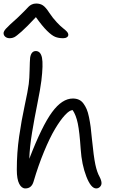

<svg xmlns="http://www.w3.org/2000/svg" viewBox="-21 -1034 652 1076"><path d="M34.2 -819.8Q18.1 -819.8 8.5 -828.1Q-1 -836.4 -1 -848.1Q-1 -858.4 12.5 -873.5Q25.9 -888.7 78.1 -935.1Q96.2 -951.7 114.3 -970.5Q132.3 -989.3 139.4 -996.6Q146.5 -1003.9 157.2 -1009Q168 -1014.2 182.1 -1014.2Q204.1 -1014.2 219.7 -1003.7Q235.4 -993.2 254.9 -962.9Q275.4 -932.1 297.4 -908.9Q319.3 -885.7 332 -876.2Q344.7 -866.7 353.3 -857.4Q361.8 -848.1 361.8 -838.9Q361.8 -830.6 353.8 -825.2Q345.7 -819.8 333 -819.8Q307.1 -819.8 288.1 -827.6Q269 -835.4 242.4 -861.6Q215.8 -887.7 180.2 -938Q130.4 -884.3 100.1 -857.4Q69.8 -830.6 58.3 -825.2Q46.9 -819.8 34.2 -819.8ZM121.1 22Q100.1 22 86.7 -3.9Q73.2 -29.8 73.2 -83Q73.2 -178.7 86.2 -268.6Q99.1 -358.4 117.2 -441.9Q135.3 -525.4 140.1 -563Q144 -593.3 145 -642.8Q146 -692.4 147.9 -710.9Q153.8 -748 180.2 -748Q207 -747.1 214.4 -710Q221.7 -672.9 210.9 -582Q205.1 -535.2 188.5 -453.1Q171.9 -371.1 158.7 -291.5Q145.5 -211.9 143.1 -144Q214.4 -329.1 270.8 -405.5Q327.1 -481.9 387.2 -481.9Q406.2 -481.9 420.9 -475.3Q435.5 -468.8 446.3 -454.3Q457 -439.9 464.6 -422.4Q472.2 -404.8 477.8 -377.2Q483.4 -349.6 487.1 -322.3Q490.7 -294.9 494.1 -255.9Q503.9 -157.2 513.2 -112.8Q522.5 -68.4 538.1 -41Q547.9 -21.5 547.9 -7.8Q547.9 4.4 539.1 13.2Q530.3 22 518.1 22Q488.8 22 462.9 -44.7Q437 -111.3 431.2 -198.2Q424.8 -294.9 415 -341.8Q405.3 -388.7 386.2 -417Q369.1 -417 343 -388.9Q316.9 -360.8 287.4 -311.3Q257.8 -261.7 225.6 -183.8Q193.4 -106 167 -16.1Q155.8 22 121.1 22Z"/></svg>

Font: Shantell Sans Bouncy
Style: Regular
Weight: 300
Designer: Stephen Nixon, Anya Danilova, Shantell Martin
Foundry: Arrow Type
Version: Version 1.006;[9816181b4]